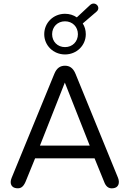

<svg xmlns="http://www.w3.org/2000/svg" viewBox="-20 -1044 724 1072"><path d="M73 7C93 9 109 3 123 -30L176 -160H508L561 -30C570 -5 585 11 612 7C642 4 650 -23 639 -51L402 -631C388 -666 367 -677 343 -677C318 -677 297 -666 283 -631L45 -51C31 -17 46 5 73 7ZM342 -583 481 -231H203ZM343 -740C408 -740 459 -790 459 -853C459 -876 453 -896 442 -913L519 -979C547 -1003 510 -1042 482 -1015L409 -947C390 -960 368 -967 343 -967C278 -967 227 -917 227 -853C227 -790 278 -740 343 -740ZM343 -781C301 -781 271 -812 271 -853C271 -894 301 -925 343 -925C385 -925 415 -894 415 -853C415 -812 385 -781 343 -781Z"/></svg>

Font: SN Pro Book
Style: Regular
Weight: 350
Designer: Tobias Whetton
Foundry: Supernotes
Version: Version 1.003;Glyphs 3.3 (3324)